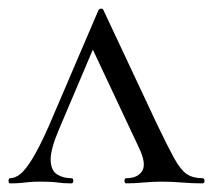

<svg xmlns="http://www.w3.org/2000/svg" viewBox="-21 -425 494 445"><path d="M2.8 0Q-1.2 0 -1.2 -6Q-1.2 -12 2.8 -12Q13.8 -12 25.9 -21.5Q38 -31 54 -57Q70 -83 91.8 -132L207 -401Q209 -405 213.4 -405Q217.8 -405 219 -401L343 -137Q367.8 -85.2 382.7 -58.2Q397.6 -31.2 411.8 -21.6Q426 -12 448 -12Q453 -12 453 -6Q453 0 448 0Q425 0 400.7 -2Q376.4 -4 353.2 -4Q334 -4 311.9 -2Q289.8 0 271.6 0Q267.6 0 267.6 -6Q267.6 -12 271.6 -12Q298.2 -12 308.6 -28.8Q319 -45.6 300.4 -84L188.8 -321.4L212 -352L114.8 -123Q95.8 -78 96.4 -54Q97 -30 111 -21Q125 -12 144 -12Q149 -12 149 -6Q149 0 144 0Q125.8 0 112.3 -2Q98.8 -4 75 -4Q56.8 -4 46.4 -3Q36 -2 26.9 -1Q17.8 0 2.8 0Z"/></svg>

Font: Cormorant Garamond Light
Style: Regular
Weight: 300
Designer: Christian Thalmann (Catharsis Fonts)
Foundry: Catharsis Fonts
Version: Version 4.001